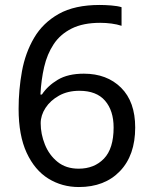

<svg xmlns="http://www.w3.org/2000/svg" viewBox="-20 -744 612 774"><path d="M55 -305Q55 -382 68.5 -456.5Q82 -531 117.5 -591.5Q153 -652 217 -688Q281 -724 382 -724Q403 -724 428.5 -722Q454 -720 470 -715V-640Q452 -646 429.5 -649Q407 -652 384 -652Q315 -652 269 -629Q223 -606 196.5 -566Q170 -526 158 -474Q146 -422 143 -363H149Q172 -398 213 -422.5Q254 -447 318 -447Q411 -447 468 -390.5Q525 -334 525 -230Q525 -118 463.5 -54Q402 10 298 10Q230 10 175 -24Q120 -58 87.5 -128Q55 -198 55 -305ZM297 -64Q360 -64 399 -104.5Q438 -145 438 -230Q438 -298 403.5 -338Q369 -378 300 -378Q253 -378 218 -358.5Q183 -339 163.5 -309Q144 -279 144 -247Q144 -204 161 -161.5Q178 -119 212 -91.5Q246 -64 297 -64Z"/></svg>

Font: Noto Sans Pau Cin Hau
Style: Regular
Weight: 400
Designer: Monotype Design Team
Foundry: Monotype Imaging Inc.
Version: Version 2.002; ttfautohint (v1.8.4.7-5d5b)